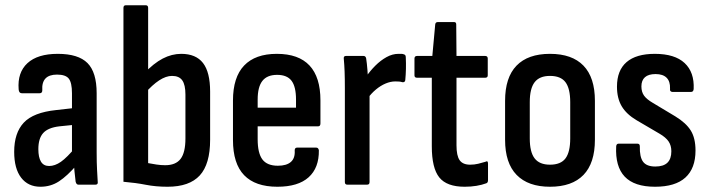

<svg xmlns="http://www.w3.org/2000/svg" viewBox="-20 -703 2701 731"><path d="M278 0Q271 0 268 -11Q266 -25 263.5 -51.5Q261 -78 261 -98L254 -118V-348Q254 -388 242 -403.5Q230 -419 197 -419Q137 -419 141 -359Q141 -348 131 -348H63Q52 -348 51 -363Q46 -427 84.5 -462.5Q123 -498 200 -498Q278 -498 313 -463Q348 -428 348 -348V-123Q348 -83 349.5 -56.5Q351 -30 352 -12Q354 0 344 0ZM134 8Q87 8 60.5 -26.5Q34 -61 34 -125Q34 -197 70.5 -236Q107 -275 194 -284L265 -292V-228L206 -222Q163 -217 144.5 -196.5Q126 -176 126 -135Q126 -104 136 -87.5Q146 -71 167 -71Q189 -71 212 -87Q235 -103 269 -144L273 -76Q236 -33 204.5 -12.5Q173 8 134 8Z M618 8Q573 8 535 0.5Q497 -7 450 -11V-673Q450 -683 459 -683H535Q544 -683 544 -673V-82Q559 -79 576 -76.5Q593 -74 609 -74Q649 -74 667.5 -98Q686 -122 686 -176V-343Q686 -380 674 -397Q662 -414 635 -414Q612 -414 586 -397Q560 -380 531 -347L528 -423Q565 -462 599.5 -480Q634 -498 670 -498Q726 -498 753 -463Q780 -428 780 -354V-171Q780 -78 740.5 -35Q701 8 618 8Z M1036 8Q952 8 909.5 -36Q867 -80 867 -170V-320Q867 -409 909.5 -453.5Q952 -498 1034 -498Q1117 -498 1158.5 -453.5Q1200 -409 1200 -321V-233Q1200 -222 1191 -222H961V-173Q961 -120 979 -96Q997 -72 1038 -72Q1071 -72 1087.5 -86.5Q1104 -101 1102 -130Q1102 -141 1111 -141H1184Q1192 -141 1194 -131Q1195 -64 1155 -28Q1115 8 1036 8ZM961 -293H1107V-324Q1107 -373 1090 -395.5Q1073 -418 1035 -418Q997 -418 979 -395Q961 -372 961 -324Z M1302 0Q1293 0 1293 -10V-367Q1293 -404 1292 -430.5Q1291 -457 1289 -478Q1287 -490 1297 -490H1364Q1372 -490 1374 -481Q1377 -462 1379 -436Q1381 -410 1381 -392L1387 -363V-10Q1387 0 1378 0ZM1378 -326 1374 -411Q1389 -433 1409 -453Q1429 -473 1451.5 -485.5Q1474 -498 1497 -498Q1504 -498 1508.5 -498Q1513 -498 1518 -496Q1522 -495 1523.5 -492Q1525 -489 1525 -483Q1526 -462 1525.5 -440.5Q1525 -419 1523 -398Q1522 -389 1512 -390Q1506 -392 1499.5 -392.5Q1493 -393 1485 -393Q1467 -393 1448 -385Q1429 -377 1411 -362Q1393 -347 1378 -326Z M1749 8Q1681 8 1652.5 -27.5Q1624 -63 1624 -146V-407H1568Q1558 -407 1558 -416V-480Q1558 -490 1568 -490H1626L1637 -610Q1638 -619 1647 -619H1709Q1717 -619 1717 -610L1718 -490H1827Q1837 -490 1837 -480V-416Q1837 -407 1827 -407H1718V-150Q1718 -110 1730 -93Q1742 -76 1770 -76Q1786 -76 1800.5 -79.5Q1815 -83 1828 -87Q1838 -93 1838 -80V-17Q1838 -7 1831 -5Q1815 1 1794 4.5Q1773 8 1749 8Z M2074 8Q1991 8 1947 -37Q1903 -82 1903 -171V-319Q1903 -408 1946.5 -453Q1990 -498 2074 -498Q2158 -498 2201.5 -453Q2245 -408 2245 -319V-171Q2245 -82 2201.5 -37Q2158 8 2074 8ZM2074 -76Q2115 -76 2133 -100Q2151 -124 2151 -176V-314Q2151 -366 2133 -390Q2115 -414 2074 -414Q2034 -414 2015.5 -390Q1997 -366 1997 -314V-176Q1997 -124 2015.5 -100Q2034 -76 2074 -76Z M2474 8Q2395 8 2358.5 -30.5Q2322 -69 2326 -146Q2327 -156 2335 -156H2407Q2416 -156 2416 -146Q2415 -105 2428.5 -87Q2442 -69 2475 -69Q2506 -69 2521 -83.5Q2536 -98 2536 -127Q2536 -149 2525.5 -164.5Q2515 -180 2491 -194L2404 -245Q2365 -268 2347 -298.5Q2329 -329 2329 -373Q2329 -435 2365.5 -466.5Q2402 -498 2473 -498Q2549 -498 2586.5 -463Q2624 -428 2621 -364Q2620 -353 2611 -353H2540Q2536 -353 2533 -356Q2530 -359 2531 -366Q2532 -393 2518 -407Q2504 -421 2476 -421Q2449 -421 2435.5 -409Q2422 -397 2422 -374Q2422 -353 2432 -339Q2442 -325 2466 -311L2551 -260Q2592 -235 2610 -206Q2628 -177 2628 -130Q2628 -62 2589.5 -27Q2551 8 2474 8Z"/></svg>

Font: Sofia Sans Condensed SemiBold
Style: Regular
Weight: 600
Designer: Botio Nikoltchev, Ani Petrova
Foundry: lettersoup
Version: Version 4.101